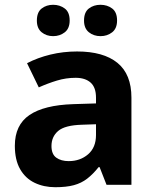

<svg xmlns="http://www.w3.org/2000/svg" viewBox="-20 -772 644 802"><path d="M302 -557Q412 -557 470.5 -509.5Q529 -462 529 -364V0H425L396 -74H392Q369 -45 344.5 -26Q320 -7 288.5 1.5Q257 10 211 10Q163 10 124.5 -8.5Q86 -27 64 -65.5Q42 -104 42 -163Q42 -250 103 -291.5Q164 -333 286 -337L381 -340V-364Q381 -407 358.5 -427Q336 -447 296 -447Q256 -447 218 -435.5Q180 -424 142 -407L93 -508Q137 -531 190.5 -544Q244 -557 302 -557ZM323 -251Q251 -249 223 -225Q195 -201 195 -162Q195 -128 215 -113.5Q235 -99 267 -99Q315 -99 348 -127.5Q381 -156 381 -208V-253ZM134 -686Q134 -721 154 -736.5Q174 -752 201.9 -752Q229.8 -752 250.4 -736.6Q271 -721.2 271 -686.4Q271 -653 250.4 -637Q229.8 -621 201.9 -621Q174 -621 154 -637.2Q134 -653.5 134 -686ZM331 -686Q331 -721 351.1 -736.5Q371.3 -752 399.6 -752Q428 -752 448.5 -736.6Q469 -721.2 469 -686.4Q469 -653 448.4 -637Q427.9 -621 400 -621Q371.5 -621 351.3 -637.2Q331 -653.5 331 -686Z"/></svg>

Font: Noto Sans Gujarati
Style: Regular
Weight: 400
Designer: Jelle Bosma - Monotype Design Team, Universal Thirst
Foundry: Monotype Imaging Inc.
Version: Version 2.102